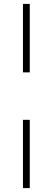

<svg xmlns="http://www.w3.org/2000/svg" viewBox="-20 -841 271 987"><path d="M98 -821V-469H133V-821ZM98 -225V126H133V-225Z"/></svg>

Font: Montserrat arm ExtraLight
Style: Regular
Weight: 275
Designer: Julieta Ulanovsky
Foundry: Julieta Ulanovsky
Version: Version 6.000;PS 006.000;hotconv 1.0.88;makeotf.lib2.5.64775